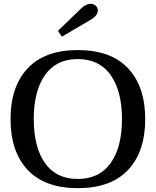

<svg xmlns="http://www.w3.org/2000/svg" viewBox="-20 -971 812 1001"><path d="M282 -810 400 -924Q427 -951 451 -951Q470 -951 480 -940.5Q490 -930 490 -916Q490 -889 451 -867L303 -780ZM35 -350Q35 -520 124.5 -615Q214 -710 386 -710Q558 -710 647.5 -615Q737 -520 737 -350Q737 -180 647.5 -85Q558 10 386 10Q214 10 124.5 -85Q35 -180 35 -350ZM616 -350Q616 -496 557 -579.5Q498 -663 385 -663Q273 -663 214.5 -579.5Q156 -496 156 -350Q156 -204 214.5 -121Q273 -38 385 -38Q498 -38 557 -121Q616 -204 616 -350Z"/></svg>

Font: Taviraj Medium
Style: Regular
Weight: 500
Designer: Katatrad Team
Foundry: CadsonDemak
Version: Version 1.001